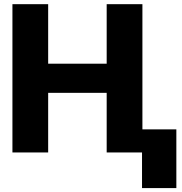

<svg xmlns="http://www.w3.org/2000/svg" viewBox="-20 -748 895 942"><path d="M41 0V-727.5H216.3V-435.5H503.4V-727.5H678.7V0H503.4V-292.5H216.3V0ZM845.2 -113.3V174.8H676.8V-113.3Z"/></svg>

Font: Inter Tight ExtraBold
Style: Regular
Weight: 800
Designer: Rasmus Andersson
Foundry: rsms
Version: Version 3.004; ttfautohint (v1.8.4.7-5d5b)